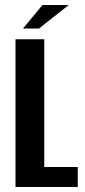

<svg xmlns="http://www.w3.org/2000/svg" viewBox="-20 -748 339 768"><path d="M42 0V-591H157V-80H291V0ZM72 -634 150 -728H255L136 -634Z"/></svg>

Font: Alumni Sans Thin
Style: Bold
Weight: 700
Version: Version 1.018